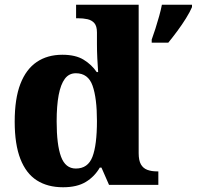

<svg xmlns="http://www.w3.org/2000/svg" viewBox="-20 -780 830 810"><path d="M246 10Q181 10 135.5 -19Q90 -48 66 -109.5Q42 -171 42 -267Q42 -364 66 -426Q90 -488 135 -518.5Q180 -549 243 -549Q299 -549 333 -528Q367 -507 388 -476H394Q392 -501 390.5 -534Q389 -567 389 -593V-643Q389 -670 378 -682.5Q367 -695 349 -699Q331 -703 309 -703H301V-760H565V-134Q565 -103 574.5 -86.5Q584 -70 601.5 -63.5Q619 -57 642 -57H648V0H440L408 -73H401Q379 -35 342 -12.5Q305 10 246 10ZM300 -69Q351 -69 370 -118.5Q389 -168 389 -270Q389 -366 370.5 -418.5Q352 -471 300 -471Q271 -471 253.5 -447.5Q236 -424 227.5 -379Q219 -334 219 -268Q219 -169 237.5 -119Q256 -69 300 -69ZM620 -613Q627 -632 635.5 -658.5Q644 -685 651.5 -712Q659 -739 663 -760H790V-750Q781 -729 764.5 -702.5Q748 -676 728 -649Q708 -622 690 -600H620Z"/></svg>

Font: Noto Serif Thai ExtraBold
Style: Regular
Weight: 800
Version: Version 2.001